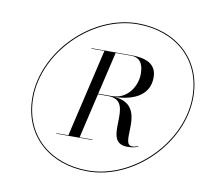

<svg xmlns="http://www.w3.org/2000/svg" viewBox="-83 -853 1042 957"><g transform="rotate(10 437.5 -375.0)"><path d="M85 -305C85 -112 227 10 420 10C653 10 875 -212 875 -445C875 -638 733 -760 540 -760C307 -760 85 -538 85 -305ZM89.5 -305C89.5 -535.5 310.5 -755.5 540 -755.5C730.5 -755.5 870.5 -635.5 870.5 -445C870.5 -214.5 649.5 5.5 420 5.5C229.5 5.5 89.5 -114.5 89.5 -305ZM234 -150.5V-148H417V-150.5H351.5L404.5 -377.5H456C603.5 -377.5 454 -145 594 -145C615.5 -145 626.5 -147 648 -155L647 -158C638 -154.5 629.5 -151 617 -151C546 -151 664 -362.5 490 -378.5C600.5 -382.5 663 -428 663 -508C663 -574 612.5 -598 534 -598H333V-595.5H398.5L294.5 -150.5ZM534 -595.5C591.5 -595.5 597 -543.5 597 -514C597 -454.5 555.5 -380.5 474 -380.5H405L455.5 -595.5Z"/></g></svg>

Font: Bodoni* 36pt
Style: Italic
Weight: 400
Italic angle: -13°
Version: Version 2.3